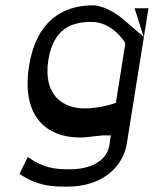

<svg xmlns="http://www.w3.org/2000/svg" viewBox="-20 -502 576 719"><path d="M89 -256C59 -68 152 13 280 13C302 13 332 8 364 5H365H395L390 40C380 104 315 132 241 132C189 132 145 129 84 86L53 149C117 193 170 197 231 197C369 197 442 118 455 35L536 -471H484L518 -364L435 -435C412 -454 366 -482 328 -482C212 -482 115 -420 89 -256ZM161 -277C180 -395 248 -420 322 -420C387 -420 428 -371 443 -350L445 -348L449 -338L414 -117L396 -111C374 -104 335 -96 297 -96C213 -96 141 -148 161 -277Z"/></svg>

Font: Charger Static
Style: Obl
Weight: 1000
Designer: Jasper
Foundry: KineticPlasma Fonts/Cannot Into Space Fonts
Version: Version 1.1